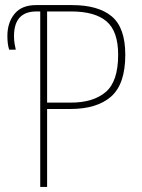

<svg xmlns="http://www.w3.org/2000/svg" viewBox="-20 -734 557 754"><path d="M165 0V-306H256Q361 -306 416.5 -355Q472 -404 472 -519Q472 -625 419 -669.5Q366 -714 263 -714H122Q65 -714 37 -679.5Q9 -645 9 -593Q9 -560 16 -539H42Q40 -546 37.5 -561Q35 -576 35 -592Q35 -689 123 -689H138V0ZM165 -689H260Q353 -689 398.5 -650Q444 -611 444 -519Q444 -414 395 -372.5Q346 -331 258 -331H165Z"/></svg>

Font: Noto Sans Display SemiCondensed Thin
Style: Regular
Weight: 250
Width: 4
Designer: Monotype Design team
Foundry: Monotype Imaging Inc.
Version: 1.000